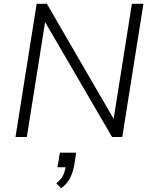

<svg xmlns="http://www.w3.org/2000/svg" viewBox="-20 -725 806 1016"><path d="M62 0 174 -705H228L590 -81H579L678 -705H739L627 0H573L210 -623H221L122 0ZM304 271 278 245Q305 223 315 201Q325 179 329 151L343 160H284L297 83H383L373 148Q366 187 350.5 217.5Q335 248 304 271Z"/></svg>

Font: Nunito Sans 10pt Light
Style: Italic
Weight: 300
Italic angle: -9°
Designer: Vernon Adams
Foundry: Vernon Adams
Version: Version 3.101;gftools[0.9.27]